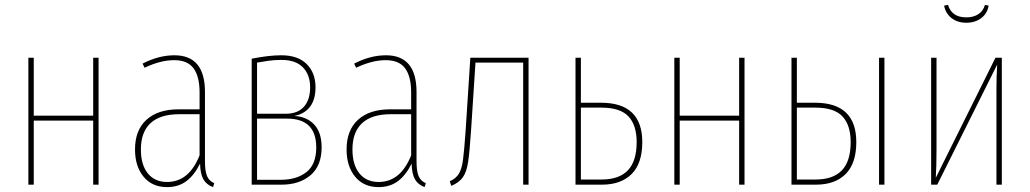

<svg xmlns="http://www.w3.org/2000/svg" viewBox="-20 -755 4212 785"><path d="M361 0V-262H118V0H96V-519H118V-282H361V-519H383V0Z M856 -6 851 10Q824 0 811.5 -22Q799 -44 798 -86Q774 -38 741.5 -14Q709 10 663 10Q602 10 567 -32.5Q532 -75 532 -144Q532 -223 579 -265.5Q626 -308 710 -308H796V-377Q796 -442 771.5 -475.5Q747 -509 692 -509Q636 -509 571 -478L563 -495Q629 -529 693 -529Q818 -529 818 -379V-96Q818 -55 826.5 -35Q835 -15 856 -6ZM796 -120V-288H712Q635 -288 595.5 -251.5Q556 -215 556 -144Q556 -81 584.5 -46Q613 -11 663 -11Q753 -11 796 -120Z M1295 -153Q1295 -77 1249.5 -38.5Q1204 0 1131 0H1009V-515Q1079 -529 1130 -529Q1198 -529 1234 -493Q1270 -457 1270 -398Q1270 -348 1247.5 -318.5Q1225 -289 1183 -281Q1235 -278 1265 -245.5Q1295 -213 1295 -153ZM1031 -499V-290H1149Q1197 -290 1222.5 -318.5Q1248 -347 1248 -398Q1248 -449 1218.5 -479.5Q1189 -510 1131 -510Q1103 -510 1077.5 -506.5Q1052 -503 1031 -499ZM1273 -152Q1273 -270 1154 -270H1031V-20H1129Q1193 -20 1233 -51.5Q1273 -83 1273 -152Z M1721 -6 1716 10Q1689 0 1676.5 -22Q1664 -44 1663 -86Q1639 -38 1606.5 -14Q1574 10 1528 10Q1467 10 1432 -32.5Q1397 -75 1397 -144Q1397 -223 1444 -265.5Q1491 -308 1575 -308H1661V-377Q1661 -442 1636.5 -475.5Q1612 -509 1557 -509Q1501 -509 1436 -478L1428 -495Q1494 -529 1558 -529Q1683 -529 1683 -379V-96Q1683 -55 1691.5 -35Q1700 -15 1721 -6ZM1661 -120V-288H1577Q1500 -288 1460.5 -251.5Q1421 -215 1421 -144Q1421 -81 1449.5 -46Q1478 -11 1528 -11Q1618 -11 1661 -120Z M2141 -519V0H2119V-499H1924L1906 -223Q1900 -133 1894 -93Q1888 -53 1873 -31Q1858 -9 1825 5L1819 -14Q1844 -25 1856 -44.5Q1868 -64 1873 -101.5Q1878 -139 1884 -225L1903 -519Z M2606 -174Q2606 -87 2562.5 -43.5Q2519 0 2441 0H2333V-519H2355V-335H2437Q2606 -335 2606 -174ZM2583 -174Q2583 -243 2549.5 -279Q2516 -315 2438 -315H2355V-21H2439Q2511 -21 2547 -58.5Q2583 -96 2583 -174Z M3002 0V-262H2759V0H2737V-519H2759V-282H3002V-519H3024V0Z M3481 -174Q3481 -87 3437.5 -43.5Q3394 0 3316 0H3216V-519H3238V-335H3312Q3481 -335 3481 -174ZM3574 -519H3596V0H3574ZM3458 -174Q3458 -243 3424.5 -279Q3391 -315 3313 -315H3238V-21H3314Q3386 -21 3422 -58.5Q3458 -96 3458 -174Z M4076 0H4054V-394Q4054 -442 4057 -491L3812 0H3787V-519H3809V-146Q3809 -73 3806 -28L4050 -519H4076ZM3840 -732 3856 -735Q3871 -684 3931 -684Q3960 -684 3980 -697Q4000 -710 4007 -735L4022 -732Q4017 -700 3992 -681Q3967 -662 3931 -662Q3895 -662 3870.5 -681Q3846 -700 3840 -732Z"/></svg>

Font: Fira Sans Extra Condensed Thin
Style: Regular
Weight: 250
Width: 1
Designer: Carrois Corporate & Edenspiekermann AG
Foundry: Carrois Corporate GbR & Edenspiekermann AG
Version: Version 4.203